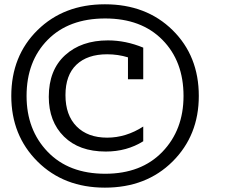

<svg xmlns="http://www.w3.org/2000/svg" viewBox="-20 -789 1040 886"><path d="M32.1 -346.2Q32.1 -530.8 153.2 -650Q274.4 -769.2 464.1 -769.2Q655.1 -769.2 776.3 -650Q897.4 -530.8 897.4 -346.2Q897.4 -164.1 776.3 -43.6Q655.1 76.9 464.1 76.9Q274.4 76.9 153.2 -43.6Q32.1 -164.1 32.1 -346.2ZM102.6 -346.2Q102.6 -189.7 200 -88.5Q297.4 12.8 465.4 12.8Q632.1 12.8 729.5 -88.5Q826.9 -189.7 826.9 -346.2Q826.9 -506.4 729.5 -605.1Q632.1 -703.8 465.4 -703.8Q297.4 -703.8 200 -605.1Q102.6 -506.4 102.6 -346.2ZM641 -137.2Q565.4 -89.7 467.9 -89.7Q344.9 -89.7 275 -159Q205.1 -228.2 205.1 -342.3Q205.1 -465.4 280.1 -534Q355.1 -602.6 478.2 -602.6Q560.3 -602.6 641 -569.2V-423.1H570.5V-524.4Q524.4 -538.5 474.4 -538.5Q383.3 -538.5 332.7 -490.4Q282.1 -442.3 282.1 -350Q282.1 -257.7 333.3 -205.8Q384.6 -153.8 474.4 -153.8Q561.5 -153.8 641 -205.1Z"/></svg>

Font: Slabo 13px
Style: Regular
Weight: 400
Designer: John Hudson
Foundry: Tiro Typeworks Ltd.
Version: Version 1.02 Build 005a